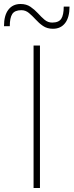

<svg xmlns="http://www.w3.org/2000/svg" viewBox="-58 -941 368 961"><path d="M110 0V-713H142V0ZM207 -797Q178 -797 157.5 -811Q137 -825 120.5 -843.5Q103.5 -862 86.8 -876Q70 -890 49 -890Q16 -890 3.5 -871Q-9 -852 -9 -810H-38Q-38 -864 -16 -892.5Q6 -921 45 -921Q74 -921 94.5 -907Q115 -893 132 -874.5Q148.5 -856 165.2 -842Q182 -828 203 -828Q236 -828 248.5 -847Q261 -866 261 -908H290Q290 -854 268 -825.5Q246 -797 207 -797Z"/></svg>

Font: Heraclito Thin
Style: Regular
Weight: 100
Designer: Kostas Bartsokas (font) & Cristiano Sobral (main changes)
Foundry: Kostas Bartsokas (font) & Cristiano Sobral (main changes)
Version: Version 1.00;July 8, 2020;FontCreator 13.0.0.2655 64-bit